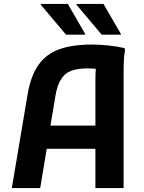

<svg xmlns="http://www.w3.org/2000/svg" viewBox="-20 -954 732 974"><path d="M40 0 120 -475Q136 -569 175 -624.5Q214 -680 280.5 -704Q347 -728 445 -728Q485 -728 528.5 -723.5Q572 -719 612 -710L614 -698Q610 -679 608.5 -649Q607 -619 607 -588.5Q607 -558 607 -538V0H464V-199H217L184 0ZM262 -472 236 -317H464V-550Q464 -565 464.5 -578.5Q465 -592 466 -605Q457 -606 445.5 -606.5Q434 -607 424 -607Q341 -607 307.5 -574Q274 -541 262 -472ZM315 -778 187 -930V-934H324L412 -782V-778ZM496 -778 368 -930V-934H505L593 -782V-778Z"/></svg>

Font: Kufam SemiBold
Style: Regular
Weight: 600
Designer: Wael Morcos, Artur Schmal
Foundry: Original Type
Version: Version 1.300; ttfautohint (v1.8.3)